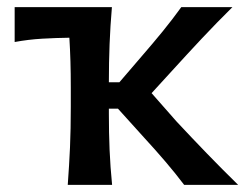

<svg xmlns="http://www.w3.org/2000/svg" viewBox="-20 -517 696 537"><path d="M169.5 0Q173.5 -54.5 175.8 -105.2Q178 -156 178 -218V-272Q178 -311.5 177 -345.5Q176 -379.5 174 -411.5Q137 -411 98 -408.8Q59 -406.5 21 -399.5V-497H293Q288.5 -444.5 286.5 -393.8Q284.5 -343 284.5 -287H314L377.5 -361Q407 -395 434.8 -429Q462.5 -463 487 -497H630Q585.5 -453 544.2 -409Q503 -365 463 -321L404 -256.5L473.5 -177.5Q515 -133 558 -88.5Q601 -44 646 0H495Q470.5 -32.5 442.2 -65.5Q414 -98.5 384.5 -130.5L310 -213H284.5V-199Q284.5 -145 286.5 -98Q288.5 -51 293.5 0Z"/></svg>

Font: Commissioner Flair Medium
Style: Regular
Weight: 500
Designer: Kostas Bartsokas
Foundry: Kostas Bartsokas
Version: Version 1.000; ttfautohint (v1.8.3)